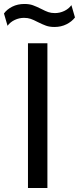

<svg xmlns="http://www.w3.org/2000/svg" viewBox="-33 -948 398 968"><path d="M108 -730H206V0H108ZM157 -837Q136 -848 121.5 -853Q107 -858 88 -858Q64 -858 41.5 -847.5Q19 -837 5 -818L-13 -880Q2 -901 29 -914.5Q56 -928 90 -928Q115 -928 133 -921.5Q151 -915 175 -903Q196 -892 210.5 -887Q225 -882 244 -882Q268 -882 290.5 -892.5Q313 -903 327 -922L345 -860Q329 -839 302 -825.5Q275 -812 242 -812Q217 -812 199 -818.5Q181 -825 157 -837Z"/></svg>

Font: Sora-SIA
Style: Regular
Weight: 400
Designer: Jonathan Barnbrook, Julián Moncada
Foundry: Barnbrook Fonts
Version: Version 2.000